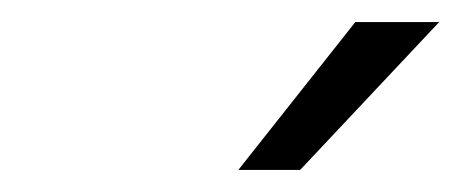

<svg xmlns="http://www.w3.org/2000/svg" viewBox="-20 -904 418 174"><path d="M196 -750 302 -884H378L252 -750Z"/></svg>

Font: Teachers
Style: Italic
Weight: 400
Italic angle: -11°
Designer: Alfredo Marco Pradil, Chank Diesel
Version: Version 1.001